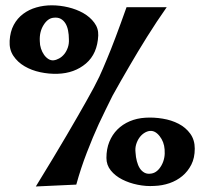

<svg xmlns="http://www.w3.org/2000/svg" viewBox="-20 -712 749 709"><path d="M342.8 -581.1Q339.8 -513.7 297.4 -477.5Q254.9 -441.4 192.4 -439.5Q161.1 -438.5 128.9 -445.3Q96.7 -452.1 70.8 -467.3Q44.9 -482.4 29.3 -505.9Q13.7 -529.3 15.6 -561.5Q17.6 -595.7 30.8 -620.1Q43.9 -644.5 65.4 -660.6Q86.9 -676.8 114.3 -684.6Q141.6 -692.4 170.9 -692.4Q201.2 -692.4 231.9 -685.1Q262.7 -677.7 287.6 -663.6Q312.5 -649.4 328.1 -628.4Q343.8 -607.4 342.8 -581.1ZM127 -559.6Q127 -545.9 131.3 -532.7Q135.7 -519.5 142.6 -509.8Q149.4 -500 158.7 -494.1Q168 -488.3 177.7 -489.3Q187.5 -490.2 198.2 -496.1Q209 -502 217.3 -512.2Q225.6 -522.5 230.5 -536.6Q235.4 -550.8 234.4 -567.4Q234.4 -584 231.4 -599.1Q228.5 -614.3 221.7 -625.5Q214.8 -636.7 204.1 -642.6Q193.4 -648.4 177.7 -646.5Q156.2 -644.5 140.6 -619.1Q125 -593.8 127 -559.6ZM373 -128.9Q373 -162.1 383.8 -188.5Q394.5 -214.8 413.6 -233.9Q432.6 -252.9 459 -264.2Q485.4 -275.4 516.6 -277.3Q547.9 -279.3 580.6 -273.9Q613.3 -268.6 639.6 -254.9Q666 -241.2 682.6 -218.3Q699.2 -195.3 699.2 -163.1Q699.2 -128.9 686.5 -104Q673.8 -79.1 653.3 -62Q632.8 -44.9 606 -35.6Q579.1 -26.4 549.8 -25.4Q519.5 -23.4 488.3 -29.8Q457 -36.1 431.2 -49.3Q405.3 -62.5 389.2 -82.5Q373 -102.5 373 -128.9ZM587.9 -160.2Q585.9 -188.5 569.3 -209.5Q552.7 -230.5 533.2 -228.5Q523.4 -227.5 513.2 -221.2Q502.9 -214.8 495.1 -204.1Q487.3 -193.4 482.9 -179.2Q478.5 -165 480.5 -148.4Q481.4 -131.8 485.4 -116.7Q489.3 -101.6 496.1 -90.8Q502.9 -80.1 513.7 -74.2Q524.4 -68.4 540 -71.3Q561.5 -75.2 576.2 -101.1Q590.8 -127 587.9 -160.2ZM595.7 -685.5Q558.6 -632.8 522.9 -575.7Q487.3 -518.6 459 -469.7Q425.8 -413.1 395.5 -358.4Q370.1 -307.6 344.7 -253.9Q323.2 -207 300.8 -148.9Q278.3 -90.8 261.7 -30.3L112.3 -23.4Q180.7 -134.8 225.6 -211.4Q270.5 -288.1 297.9 -336.9Q330.1 -393.6 346.7 -428.7Q359.4 -456.1 375 -494.1Q388.7 -526.4 406.7 -574.2Q424.8 -622.1 447.3 -685.5Z"/></svg>

Font: Irish Grover
Style: Regular
Weight: 400
Designer: Squid
Foundry: Font Diner, Inc DBA Sideshow
Version: Version 1.001